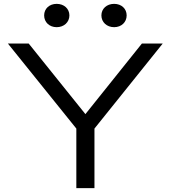

<svg xmlns="http://www.w3.org/2000/svg" viewBox="-20 -976 886 996"><path d="M470 0V-309L824 -750H716L423 -384L129 -750H21L376 -309V0ZM274 -835C312 -835 340 -861 340 -896C340 -931 312 -956 274 -956C236 -956 209 -931 209 -896C209 -861 236 -835 274 -835ZM572 -835C610 -835 637 -861 637 -896C637 -931 610 -956 572 -956C534 -956 506 -931 506 -896C506 -861 534 -835 572 -835Z"/></svg>

Font: Bounded Light
Style: Regular
Weight: 300
Designer: Vlad Churkin
Version: Version 3.0